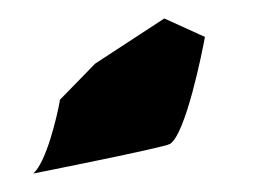

<svg xmlns="http://www.w3.org/2000/svg" viewBox="-20 -74 276 208"><path d="M16 114C16 114 157 86 164 82C181 72 199 -17 202 -34L158 -54L83 -5L45 34C42 52 30 102 16 114Z"/></svg>

Font: Corrode
Style: Ita
Weight: 400
Designer: Mew Too
Version: Version 0.532